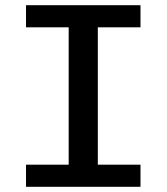

<svg xmlns="http://www.w3.org/2000/svg" viewBox="-20 -718 640 738"><path d="M80 0V-85H244V-613H80V-698H520V-613H356V-85H520V0Z"/></svg>

Font: IBM Plaex Mono Medium
Style: Regular
Weight: 500
Designer: Mike Abbink, Paul van der Laan, Pieter van Rosmalen
Foundry: Bold Monday
Version: Version 2.003